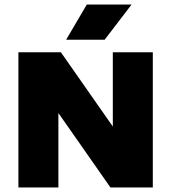

<svg xmlns="http://www.w3.org/2000/svg" viewBox="-20 -825 754 845"><path d="M61 0V-595H248L502.5 -231H476.5V-595H652.5V0H466L211.5 -364H237V0ZM271 -650 362 -805H559L440.5 -650Z"/></svg>

Font: Encode Sans SC ExtraBold
Style: Regular
Weight: 800
Version: Version 3.002